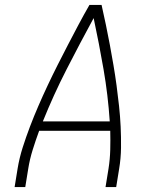

<svg xmlns="http://www.w3.org/2000/svg" viewBox="-20 -755 640 775"><path d="M39 0 51 -74Q58 -117 71.5 -159.5Q85 -202 101 -244Q117 -286 135 -327.5Q153 -369 172.5 -410.5Q192 -452 212.5 -492.5Q233 -533 254 -573.5Q275 -614 296.5 -654.5Q318 -695 341 -735H390Q399 -695 407.5 -654.5Q416 -614 423.5 -573.5Q431 -533 438 -492Q445 -451 450.5 -410Q456 -369 460.5 -327.5Q465 -286 467 -244Q469 -202 468.5 -159Q468 -116 461 -74L449 0H406L418 -74Q424 -112 425 -150.5Q426 -189 425 -227H138Q124 -189 112 -150.5Q100 -112 94 -74L82 0ZM423 -265Q416 -371 398 -475Q380 -579 358 -682Q302 -579 249 -475.5Q196 -372 153 -265Z"/></svg>

Font: Iosevka Curly XLtEx
Style: Italic
Weight: 200
Width: 7
Italic angle: -9°
Monospace: yes
Designer: Belleve Invis
Foundry: Belleve Invis
Version: Version 11.1.0; ttfautohint (v1.8.3)